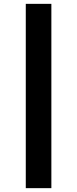

<svg xmlns="http://www.w3.org/2000/svg" viewBox="-20 -810 402 998"><path d="M114 -790H247V168H114Z"/></svg>

Font: CBA Beacon Sans Extra Bold
Style: Regular
Weight: 800
Designer: Wei Huang
Foundry: Wei Huang
Version: Version 1.002